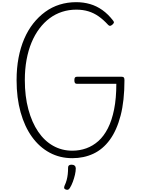

<svg xmlns="http://www.w3.org/2000/svg" viewBox="-20 -1440 1322 1771"><path d="M647 19Q532 19 437.5 -32Q343 -83 275 -177.5Q207 -272 170 -404.5Q133 -537 133 -701Q133 -811 151 -906.5Q169 -1002 203.5 -1082Q238 -1162 287 -1224Q336 -1286 397 -1330.5Q458 -1375 530 -1397.5Q602 -1420 683 -1420Q750 -1420 810.5 -1402.5Q871 -1385 924.5 -1347Q978 -1309 1024 -1249Q1033 -1238 1030 -1230Q1027 -1222 1017 -1213Q1004 -1202 995.5 -1201.5Q987 -1201 978 -1210Q934 -1258 890 -1289Q846 -1320 795.5 -1335.5Q745 -1351 683 -1351Q615 -1351 553 -1331Q491 -1311 438.5 -1272Q386 -1233 343.5 -1176.5Q301 -1120 271 -1048Q241 -976 225 -889Q209 -802 209 -701Q209 -552 241.5 -431.5Q274 -311 332 -225.5Q390 -140 470.5 -95Q551 -50 647 -50Q715 -50 776 -72Q837 -94 887.5 -139Q938 -184 975 -256.5Q1012 -329 1032.5 -431Q1053 -533 1053 -667H689Q677 -667 671.5 -674.5Q666 -682 666 -700Q666 -718 671.5 -725Q677 -732 689 -732H1103Q1117 -732 1122.5 -725Q1128 -718 1128 -701Q1128 -510 1092.5 -374Q1057 -238 993 -150.5Q929 -63 841 -22Q753 19 647 19ZM586 308Q574 303 572 295.5Q570 288 575 274Q588 247 595 220.5Q602 194 605 166.5Q608 139 608 106Q608 92 616 85.5Q624 79 640 79Q659 79 669 88.5Q679 98 679 113Q679 139 671.5 171.5Q664 204 652 236.5Q640 269 625 293Q617 306 608.5 309.5Q600 313 586 308Z"/></svg>

Font: Playwrite BE WAL Light
Style: Regular
Weight: 300
Version: Version 1.002